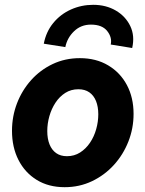

<svg xmlns="http://www.w3.org/2000/svg" viewBox="-20 -777 610 805"><path d="M251 7.8Q183.6 7.8 134 -22.7Q84.5 -53.2 57.4 -106.4Q30.3 -159.7 30.3 -228.5Q30.3 -289.1 51.3 -343.8Q72.3 -398.4 110.6 -441.2Q148.9 -483.9 200.9 -508.5Q252.9 -533.2 314.9 -533.2Q382.8 -533.2 433.6 -502.9Q484.4 -472.7 512.2 -420.2Q540 -367.7 540 -299.3Q540 -238.8 518.3 -183.6Q496.6 -128.4 457.5 -85.4Q418.5 -42.5 365.7 -17.3Q313 7.8 251 7.8ZM260.7 -122.1Q291.5 -122.1 315.9 -137.7Q340.3 -153.3 357.4 -178.7Q374.5 -204.1 383.3 -235.4Q392.1 -266.6 392.1 -297.9Q392.1 -329.6 382.6 -353.3Q373 -377 354.5 -389.9Q335.9 -402.8 308.6 -402.8Q277.8 -402.8 253.7 -387.5Q229.5 -372.1 212.6 -346.4Q195.8 -320.8 187 -289.8Q178.2 -258.8 178.2 -227.5Q178.2 -195.3 187.7 -171.6Q197.3 -147.9 215.6 -135Q233.9 -122.1 260.7 -122.1ZM534.2 -575.7 444.3 -590.3Q450.7 -620.1 429.4 -647Q408.2 -673.8 361.3 -673.8Q319.3 -673.8 290.5 -646Q261.7 -618.2 253.9 -579.6L163.6 -593.8Q173.3 -644 203.4 -680.7Q233.4 -717.3 277.3 -737.1Q321.3 -756.8 370.6 -756.8Q424.3 -756.8 465.3 -732.9Q506.3 -709 526.1 -668Q545.9 -627 534.2 -575.7Z"/></svg>

Font: Reddit Sans ExtraBold
Style: Italic
Weight: 800
Italic angle: -11.25°
Designer: Stephen Hutchings
Version: Version 1.013